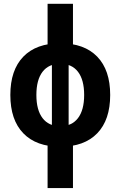

<svg xmlns="http://www.w3.org/2000/svg" viewBox="-20 -752 626 997"><path d="M293 9.8Q168.5 9.8 101.1 -59.8Q33.7 -129.4 33.7 -258.8Q33.7 -388.2 101.1 -457.8Q168.5 -527.3 293 -527.3Q417.5 -527.3 484.9 -457.8Q552.2 -388.2 552.2 -258.8Q552.2 -129.4 484.9 -59.8Q417.5 9.8 293 9.8ZM227.1 224.6V-61H358.9V224.6ZM293 -96.7Q353 -96.7 385 -138.7Q417 -180.7 417 -258.8Q417 -337.4 385 -379.2Q353 -420.9 293 -420.9Q232.9 -420.9 200.9 -379.2Q168.9 -337.4 168.9 -258.8Q168.9 -180.7 200.9 -138.7Q232.9 -96.7 293 -96.7ZM249.5 -49.8V-475.1H336.4V-49.8ZM227.1 -446.8V-732.4H358.9V-446.8Z"/></svg>

Font: Cascadia Mono
Style: Regular
Weight: 400
Monospace: yes
Designer: Aaron Bell
Foundry: Saja Typeworks
Version: Version 2404.023